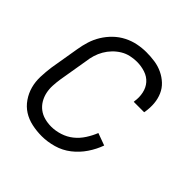

<svg xmlns="http://www.w3.org/2000/svg" viewBox="-148 -646 771 771"><g transform="rotate(45 237.5 -260.0)"><path d="M197 8Q168 8 140.5 2Q113 -4 91 -18Q69 -32 53.5 -54.5Q38 -77 31 -103Q24 -129 25 -157.5Q26 -186 30 -215L51 -340Q55 -365 62.5 -389Q70 -413 83.5 -435Q97 -457 116 -475.5Q135 -494 158.5 -506Q182 -518 207 -523Q232 -528 256 -528Q281 -528 304.5 -524.5Q328 -521 349 -511Q370 -501 386.5 -485.5Q403 -470 412 -449Q421 -428 423 -404.5Q425 -381 421 -356L420 -351H361V-355Q365 -379 360 -402.5Q355 -426 340.5 -442.5Q326 -459 303.5 -466.5Q281 -474 256 -474Q239 -474 220.5 -470Q202 -466 185.5 -456Q169 -446 155.5 -432Q142 -418 132.5 -401.5Q123 -385 117.5 -367Q112 -349 110 -331L89 -206Q86 -186 85 -166.5Q84 -147 88 -128.5Q92 -110 101.5 -94Q111 -78 125.5 -67Q140 -56 158.5 -51Q177 -46 197 -46Q221 -46 246 -54Q271 -62 291 -78Q311 -94 325.5 -116.5Q340 -139 349 -162L401 -143Q390 -112 370.5 -83Q351 -54 323.5 -32.5Q296 -11 262.5 -1.5Q229 8 197 8Z"/></g></svg>

Font: Iosevka QP Light
Style: Italic
Weight: 300
Italic angle: -9°
Designer: Belleve Invis
Foundry: Belleve Invis
Version: Version 20.0.0; ttfautohint (v1.8.4)